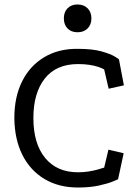

<svg xmlns="http://www.w3.org/2000/svg" viewBox="-20 -822 615 857"><path d="M445 -512Q435 -518 418.5 -523.5Q402 -529 379.5 -532.5Q357 -536 328 -536Q231 -536 180 -471.5Q129 -407 129 -295Q129 -181 181.5 -117Q234 -53 328 -53Q353 -53 375 -56.5Q397 -60 415 -65Q433 -70 445 -74L464 -154L532 -138L507 -22Q507 -22 485 -12.5Q463 -3 422.5 6Q382 15 328 15Q242 15 178.5 -23Q115 -61 80 -130.5Q45 -200 44 -295Q44 -389 78.5 -458.5Q113 -528 177 -566.5Q241 -605 327 -604Q393 -604 433.5 -592.5Q474 -581 492.5 -569.5Q511 -558 511 -557L533 -441L465 -426ZM326 -802Q354 -802 371 -785Q388 -768 388 -740Q388 -712 371 -695Q354 -678 326 -678Q298 -678 281.5 -695Q265 -712 265 -740Q265 -768 281.5 -785Q298 -802 326 -802Z"/></svg>

Font: Podkova
Style: Regular
Weight: 400
Designer: Ilya Yudin
Foundry: Cyreal (www.cyreal.org)
Version: Version 2.103